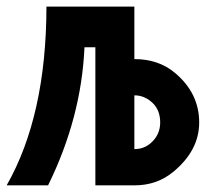

<svg xmlns="http://www.w3.org/2000/svg" viewBox="-20 -557 626 577"><path d="M0 0Q119.1 -209 119.6 -537.1H383.8V-379.4Q456.5 -379.4 505.9 -337.9Q578.6 -276.9 578.6 -189Q578.6 -104.5 500 -40Q451.2 0 384.3 0H266.6V-415H233.9Q224.6 -203.6 124.5 0ZM383.8 -108.9Q413.6 -108.9 434.6 -128.4Q461.4 -152.8 461.4 -189Q461.4 -226.6 437.7 -248.5Q414.1 -270.5 383.8 -270.5Z"/></svg>

Font: Consola Mono
Style: Bold
Weight: 700
Monospace: yes
Designer: Wojciech Kalinowski "wmk69" (wmk69@o2.pl)
Foundry: Wojciech Kalinowski "wmk69" (wmk69@o2.pl)
Version: Version 2.1.0